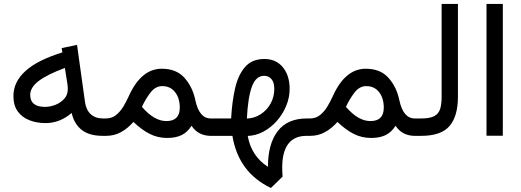

<svg xmlns="http://www.w3.org/2000/svg" viewBox="-20 -687 2635 971"><path d="M47.9 -201.2Q47.9 -272.9 108.9 -328.1Q169.9 -383.3 295.4 -421.9L292 -443.8L369.6 -460L409.7 -172.4Q415 -132.3 438.2 -110.1Q461.4 -87.9 501.5 -87.9H516.6V0H499.5Q431.6 0 393.3 -30Q355 -60.1 342.3 -115.7Q282.7 -64.5 210.4 -64.5Q166 -64.5 128.9 -78.9Q91.8 -93.3 69.8 -123.5Q47.9 -153.8 47.9 -201.2ZM308.1 -343.3Q221.7 -311.5 177.2 -278.6Q132.8 -245.6 132.8 -207Q132.8 -146.5 207.5 -146.5Q234.9 -146.5 261.2 -157.2Q287.6 -168 305.2 -187.7Q322.8 -207.5 322.8 -235.4Q322.8 -250 320.8 -263.2Z M654.8 -70.3Q624.5 -36.1 590.6 -18.1Q556.6 0 517.6 0H497.1V-87.9H515.1Q545.4 -87.9 566.9 -105.2Q588.4 -122.6 604 -148.4Q619.6 -174.3 631.3 -200.7Q693.8 -339.4 797.9 -339.4Q872.1 -339.4 913.1 -293.2Q954.1 -247.1 967.8 -180.7Q987.3 -87.9 1045.9 -87.9H1059.1V0H1045.4Q1016.1 0 991.5 -12Q966.8 -23.9 948.7 -50.8Q927.7 -18.1 898.2 -3.7Q868.7 10.7 825.2 10.7Q777.8 10.7 737.3 -9.8Q696.8 -30.3 654.8 -70.3ZM697.8 -146.5Q730 -109.4 760.7 -92Q791.5 -74.7 821.3 -74.7Q889.2 -74.7 889.2 -142.6Q889.2 -190.4 865.5 -220.9Q841.8 -251.5 800.3 -251.5Q766.1 -251.5 741 -218.8Q715.8 -186 697.8 -146.5Z M1350.1 263.7Q1186 185.5 1155.3 0H1039.6V-87.9H1148.9Q1153.3 -171.4 1168.7 -239.5Q1184.1 -307.6 1219.2 -348.1Q1254.4 -388.7 1316.9 -388.7Q1376.5 -388.7 1410.6 -346.7Q1444.8 -304.7 1444.8 -237.8Q1444.8 -193.8 1427.5 -151.9Q1410.2 -109.9 1380.4 -75.9Q1350.6 -42 1312.5 -21.5Q1274.4 -1 1232.9 0.5Q1251 102.5 1335 156.7Q1335 41.5 1384 -23.2Q1433.1 -87.9 1531.7 -87.9H1548.3V0H1530.8Q1407.2 0 1407.2 161.1Q1407.2 171.4 1407.7 183.1Q1408.2 194.8 1409.2 206.1ZM1228.5 -87.4Q1266.6 -88.9 1298.1 -109.1Q1329.6 -129.4 1348.4 -163.1Q1367.2 -196.8 1367.2 -237.8Q1367.2 -270.5 1352.8 -287.1Q1338.4 -303.7 1315.9 -303.7Q1274.4 -303.7 1254.2 -249.5Q1233.9 -195.3 1228.5 -87.4Z M1686.5 -70.3Q1656.2 -36.1 1622.3 -18.1Q1588.4 0 1549.3 0H1528.8V-87.9H1546.9Q1577.1 -87.9 1598.6 -105.2Q1620.1 -122.6 1635.7 -148.4Q1651.4 -174.3 1663.1 -200.7Q1725.6 -339.4 1829.6 -339.4Q1903.8 -339.4 1944.8 -293.2Q1985.8 -247.1 1999.5 -180.7Q2019 -87.9 2077.6 -87.9H2090.8V0H2077.1Q2047.9 0 2023.2 -12Q1998.5 -23.9 1980.5 -50.8Q1959.5 -18.1 1929.9 -3.7Q1900.4 10.7 1856.9 10.7Q1809.6 10.7 1769 -9.8Q1728.5 -30.3 1686.5 -70.3ZM1729.5 -146.5Q1761.7 -109.4 1792.5 -92Q1823.2 -74.7 1853 -74.7Q1920.9 -74.7 1920.9 -142.6Q1920.9 -190.4 1897.2 -220.9Q1873.5 -251.5 1832 -251.5Q1797.9 -251.5 1772.7 -218.8Q1747.6 -186 1729.5 -146.5Z M2071.3 0V-87.9H2110.8Q2154.8 -87.9 2176.8 -100.1Q2198.7 -112.3 2206.1 -136.5Q2213.4 -160.6 2213.4 -196.8V-667H2295.9V-197.3Q2295.9 -100.1 2253.7 -50Q2211.4 0 2110.4 0Z M2440.4 -667H2522.9V-0.5H2440.4Z"/></svg>

Font: Vazir FD-WOL
Style: Regular-FD-WOL
Weight: 400
Designer: Saber Rastikerdar
Foundry: Saber Rastikerdar
Version: Version 30.1.0